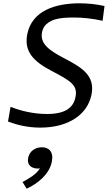

<svg xmlns="http://www.w3.org/2000/svg" viewBox="-20 -763 660 1163"><path d="M601.5 -637 613 -726.5C564.5 -737.5 512.5 -743 462 -743C319 -743 173.5 -700.5 145 -555C125 -451.5 182 -392 289 -335.5C404.5 -274.5 452 -249 437.5 -176.5C430.5 -137.5 410.5 -115.5 393 -103C372 -88 334 -72.5 265.5 -72.5C182.5 -72.5 103 -92 44 -116L28.5 -27C77.5 -8 144.5 10 224 10C394 10 510.5 -68.5 534.5 -191C557 -308 473.5 -355.5 363.5 -413C275.5 -459 221.5 -500 234.5 -567C240.5 -597 255 -614.5 275 -627.5C299.5 -644 336 -657 425 -657C480.5 -657 539.5 -651 601.5 -637ZM116.5 339.5 141.5 380C209.5 348.5 279.5 292 294 216C306 156.5 276 129 233.5 129C193.5 129 158.5 152.5 150.5 193.5C142.5 233.5 167.5 258 209.5 258C213.5 258 217.5 257.5 222 257C199.5 292.5 160 316 116.5 339.5Z"/></svg>

Font: Monaspace Argon
Style: Italic
Weight: 400
Italic angle: -11°
Designer: Riley Cran & the Lettermatic Team
Foundry: Lettermatic
Version: Version 1.101 (Monaspace Argon)